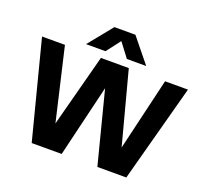

<svg xmlns="http://www.w3.org/2000/svg" viewBox="-143 -1033 1292 1205"><g transform="rotate(20 503.5 -430.5)"><path d="M423 -861.3 292.1 -700H421.8L493.9 -793.8L564.8 -700H693.9L563.1 -861.3ZM16.2 -650.5 183.9 0H384.1L499.1 -480.8L622.5 0H815.8L990.8 -650.5H837.9L723.8 -166.8L595.6 -650.5H409.4L281.8 -166.8L169.2 -650.5Z"/></g></svg>

Font: Overused Grotesk Light
Style: Regular
Weight: 300
Designer: RandomMaerks
Version: Version 0.005